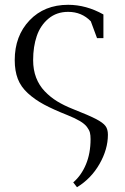

<svg xmlns="http://www.w3.org/2000/svg" viewBox="-20 -472 519 795"><path d="M41 -223.1Q41 -323.2 102.3 -387.7Q163.6 -452.1 262.2 -452.1Q336.9 -452.1 408.2 -412.1V-314H381.8L356 -383.8Q318.4 -422.9 262.2 -422.9Q214.4 -422.9 180.9 -395Q147.5 -367.2 132.3 -323Q117.2 -278.8 117.2 -223.1Q117.2 -183.1 129.6 -150.6Q142.1 -118.2 165.3 -94Q188.5 -69.8 216.3 -52.7Q244.1 -35.6 280.8 -21Q349.1 5.9 377.9 21Q406.7 36.1 416.7 49.6Q426.8 63 426.8 85.9Q426.8 146 392.1 206.8Q357.4 267.6 298.8 303.2L283.2 283.2Q316.4 254.9 335.7 209Q355 163.1 355 104Q355 87.9 352.3 77.1Q349.6 66.4 340.1 53.7Q330.6 41 311 29.3Q291.5 17.6 259.8 4.9Q199.7 -19 162.4 -39.1Q125 -59.1 95.7 -85.7Q66.4 -112.3 53.7 -145.5Q41 -178.7 41 -223.1Z"/></svg>

Font: Dihjauti
Style: Regular
Weight: 400
Designer: T. Christopher White
Version: Version 3.0.0